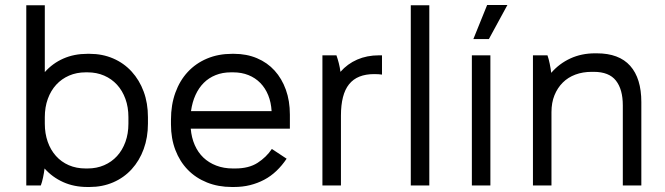

<svg xmlns="http://www.w3.org/2000/svg" viewBox="-20 -741 2657 767"><path d="M329 6H338Q389 6 432 -12.5Q475 -31 506 -65Q537 -99 554 -145.5Q571 -192 571 -247V-273Q571 -329 554 -375Q537 -421 506 -455Q475 -489 432 -507.5Q389 -526 338 -526H329Q276 -526 233 -507Q190 -488 159 -453V-720H85V0H143Q148 -13 152 -32Q156 -51 158 -68Q189 -33 232.5 -13.5Q276 6 329 6ZM322 -68Q285 -68 255 -81Q225 -94 203.5 -118Q182 -142 170.5 -175Q159 -208 159 -247V-273Q159 -313 171 -346Q183 -379 204.5 -402.5Q226 -426 256 -439Q286 -452 322 -452H330Q366 -452 396 -439Q426 -426 447.5 -402.5Q469 -379 481 -346Q493 -313 493 -273V-247Q493 -207 481 -174Q469 -141 447.5 -117.5Q426 -94 396 -81Q366 -68 330 -68Z M906 6H914Q949 6 979 -1.5Q1009 -9 1035.5 -23Q1062 -37 1084.5 -58.5Q1107 -80 1125 -107L1066 -146Q1044 -113 1009 -90.5Q974 -68 920 -68H910Q874 -68 844 -79.5Q814 -91 792.5 -111.5Q771 -132 758 -161.5Q745 -191 742 -227H1138V-283Q1138 -338 1122 -382.5Q1106 -427 1077 -459Q1048 -491 1006.5 -508.5Q965 -526 915 -526H907Q852 -526 807 -507Q762 -488 730 -453.5Q698 -419 680.5 -370.5Q663 -322 663 -263V-244Q663 -188 680.5 -142Q698 -96 730 -63Q762 -30 807 -12Q852 6 906 6ZM743 -297Q748 -333 761 -361.5Q774 -390 794 -410Q814 -430 841.5 -441Q869 -452 902 -452H912Q945 -452 972.5 -441Q1000 -430 1020 -409.5Q1040 -389 1051.5 -360.5Q1063 -332 1065 -297Z M1268 0H1342V-279Q1342 -321 1350 -352.5Q1358 -384 1374.5 -404.5Q1391 -425 1416 -435Q1441 -445 1475 -445Q1483 -445 1492 -444.5Q1501 -444 1506 -443V-520H1494Q1446 -520 1407 -503Q1368 -486 1340 -454Q1338 -471 1333.5 -488.5Q1329 -506 1324 -520H1268Z M1621 0H1695V-720H1621Z M1865 0H1939V-520H1865ZM1933 -585 2007 -721H1926L1871 -585Z M2109 0H2183V-293Q2183 -331 2195 -360.5Q2207 -390 2228 -411Q2249 -432 2278.5 -443Q2308 -454 2344 -454H2352Q2413 -454 2440.5 -419Q2468 -384 2468 -320V0H2542V-333Q2542 -428 2497.5 -478Q2453 -528 2364 -528H2357Q2303 -528 2258.5 -507.5Q2214 -487 2182 -450Q2180 -467 2176 -486.5Q2172 -506 2167 -520H2109Z"/></svg>

Font: Fixel Variable
Style: Regular
Weight: 100
Width: 3
Designer: AlfaBravo + MacPaw
Foundry: Kyrylo Tkachov, Marchela Mozhyna, Serhii Makarenko, Maria Weinstein, Zakhar Kryvoshyya
Version: Version 1.211